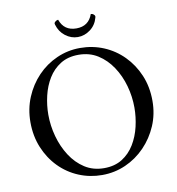

<svg xmlns="http://www.w3.org/2000/svg" viewBox="-89 -893 908 984"><g transform="rotate(-10 365.0 -401.5)"><path d="M449 -813Q457 -813 463.5 -807.5Q470 -802 470 -797Q470 -793 469 -791Q459 -753 429 -730.5Q399 -708 364 -708Q329 -708 299.5 -730.5Q270 -753 259 -791Q258 -793 258 -797Q258 -802 265 -807.5Q272 -813 279 -813Q300 -753 364 -753Q428 -753 449 -813ZM364 -651Q429 -651 486.5 -627Q544 -603 588 -558.5Q632 -514 657.5 -453.5Q683 -393 683 -320Q683 -251 657.5 -191.5Q632 -132 588 -86.5Q544 -41 486.5 -15.5Q429 10 364 10Q300 10 242.5 -14Q185 -38 141.5 -82.5Q98 -127 73 -187.5Q48 -248 48 -320Q48 -389 73 -449Q98 -509 141.5 -554.5Q185 -600 242.5 -625.5Q300 -651 364 -651ZM350 -618Q295 -618 256 -593.5Q217 -569 192.5 -529Q168 -489 156.5 -440Q145 -391 145 -342Q145 -285 160.5 -228.5Q176 -172 206 -125.5Q236 -79 279.5 -51Q323 -23 380 -23Q435 -23 474 -47.5Q513 -72 538 -113Q563 -154 574.5 -203.5Q586 -253 586 -302Q586 -359 570.5 -415Q555 -471 524.5 -517Q494 -563 450.5 -590.5Q407 -618 350 -618Z"/></g></svg>

Font: Amiri
Style: Regular
Weight: 400
Designer: Khaled Hosny
Version: Version 0.114